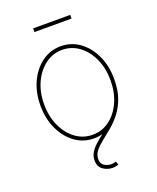

<svg xmlns="http://www.w3.org/2000/svg" viewBox="-164 -802 908 1107"><g transform="rotate(-20 289.5 -248.5)"><path d="M290 11.7Q225.6 11.7 174.3 -25.6Q123 -63 93.3 -127Q63.5 -190.9 63.5 -271.5Q63.5 -352.1 93.3 -415.8Q123 -479.5 174.3 -516.6Q225.6 -553.7 290 -553.7Q354 -553.7 405 -516.6Q456.1 -479.5 485.8 -415.5Q515.6 -351.6 515.6 -271.5Q515.6 -190.9 486.1 -127Q456.5 -63 405.5 -25.6Q354.5 11.7 290 11.7ZM290 -10.7Q348.1 -10.7 394 -44.9Q439.9 -79.1 466.6 -138.2Q493.2 -197.3 493.2 -271.5Q493.2 -345.2 466.3 -404.1Q439.5 -462.9 393.6 -497.1Q347.7 -531.2 290 -531.2Q232.4 -531.2 186.3 -496.8Q140.1 -462.4 113 -403.8Q85.9 -345.2 85.9 -271.5Q85.9 -197.3 112.8 -138.2Q139.6 -79.1 185.8 -44.9Q231.9 -10.7 290 -10.7ZM332.5 208Q302.2 208 275.4 189.9Q248.5 171.9 248.5 132.3Q248.5 105.5 262.2 83.5Q275.9 61.5 298.1 41.7Q320.3 22 347.2 1.2Q374 -19.5 400.6 -44.4Q427.2 -69.3 449.5 -101.1Q471.7 -132.8 485.4 -174.6Q499 -216.3 499 -271.5H515.6Q515.6 -203.6 498 -154.8Q480.5 -106 452.6 -70.6Q424.8 -35.2 393.3 -9Q361.8 17.1 334 39.1Q306.2 61 288.6 83Q271 105 271 132.3Q271 162.1 291.3 173.8Q311.5 185.5 332.5 185.5Q340.8 185.5 347.9 184.1Q355 182.6 361.3 180.2L369.6 201.2Q360.8 204.6 351.8 206.3Q342.8 208 332.5 208ZM403.8 -704.6V-682.1H176.3V-704.6Z"/></g></svg>

Font: Inter Thin
Style: Regular
Weight: 250
Designer: Rasmus Andersson
Foundry: rsms
Version: Version 4.001;git-66647c0bb